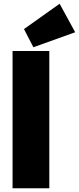

<svg xmlns="http://www.w3.org/2000/svg" viewBox="-20 -1004 421 1024"><path d="M47 0V-732H243V0ZM158 -752 108 -849 298 -984 381 -832Z"/></svg>

Font: Outfit Thin Black
Style: Regular
Weight: 900
Version: Version 1.100;gftools[0.9.27]